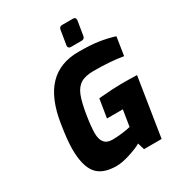

<svg xmlns="http://www.w3.org/2000/svg" viewBox="-220 -1085 1131 1227"><g transform="rotate(-30 345.5 -471.5)"><path d="M86 -229Q86 -292 104 -406Q131 -579 212 -663.5Q293 -748 431 -748Q519 -748 578.5 -739Q638 -730 691 -713L670 -578Q581 -594 453 -594Q392 -594 358 -573Q324 -552 305.5 -504.5Q287 -457 273 -368Q261 -290 261 -245Q261 -200 280 -176.5Q299 -153 340 -153Q373 -153 413.5 -158Q454 -163 474 -169L493 -288H376L398 -424L419 -426Q512 -434 564 -434Q635 -434 681 -432L613 0H483L468 -50Q436 -31 377.5 -12.5Q319 6 279 6Q175 6 130.5 -50Q86 -106 86 -229ZM385 -817V-821L402 -925Q405 -949 427 -949H507Q526 -949 526 -930V-925L509 -821Q506 -799 484 -799H404Q395 -799 390 -804Q385 -809 385 -817Z"/></g></svg>

Font: Exo ExtraBold
Style: Italic
Weight: 800
Italic angle: -9°
Designer: Natanael Gama
Foundry: Natanael Gama
Version: Version 1.500; ttfautohint (v1.6)